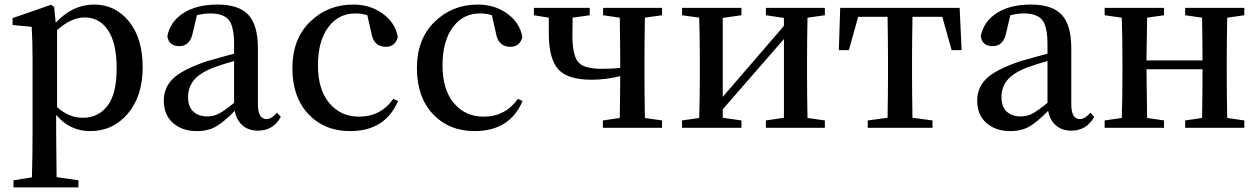

<svg xmlns="http://www.w3.org/2000/svg" viewBox="-20 -561 5527 843"><path d="M230.5 -428.7V-90.8Q282.2 -43.9 343.8 -43.9Q411.1 -43.9 451.7 -96.2Q492.2 -148.4 492.2 -260.7Q492.2 -371.1 454.6 -427.7Q417 -484.4 351.6 -484.4Q293 -484.4 230.5 -428.7ZM217.8 -530.3 224.6 -460.9Q297.9 -541 393.6 -541Q486.3 -541 546.4 -466.8Q606.4 -392.6 606.4 -265.6Q606.4 -138.7 541 -62Q475.6 14.6 376 14.6Q286.1 14.6 226.6 -56.6V23.4Q226.6 82 228.5 216.8L324.2 230.5V261.7H39.1V230.5L120.1 217.8Q123 118.2 123 24.4V-294.9Q123 -381.8 119.1 -443.4L35.2 -451.2V-481.4L204.1 -540Z M1007.8 -109.4V-293Q963.9 -281.2 916 -263.7Q854.5 -239.3 830.1 -207.5Q805.7 -175.8 805.7 -134.8Q805.7 -92.8 828.6 -71.3Q851.6 -49.8 890.6 -49.8Q917 -49.8 940.9 -62Q964.8 -74.2 1007.8 -109.4ZM1196.3 -66.4 1212.9 -47.9Q1179.7 12.7 1112.3 12.7Q1071.3 12.7 1044.9 -10.3Q1018.6 -33.2 1010.7 -74.2Q962.9 -25.4 928.2 -5.4Q893.6 14.6 843.8 14.6Q780.3 14.6 739.7 -21Q699.2 -56.6 699.2 -119.1Q699.2 -176.8 740.2 -216.3Q781.2 -255.9 887.7 -292Q987.3 -320.3 1007.8 -325.2V-366.2Q1007.8 -445.3 984.4 -473.6Q960.9 -502 903.3 -502Q875 -502 844.7 -494.1L827.1 -419.9Q815.4 -358.4 767.6 -358.4Q720.7 -358.4 714.8 -402.3Q727.5 -466.8 785.6 -503.9Q843.8 -541 935.5 -541Q1028.3 -541 1070.3 -496.1Q1112.3 -451.2 1112.3 -349.6V-103.5Q1112.3 -38.1 1150.4 -38.1Q1171.9 -38.1 1196.3 -66.4Z M1707 -127 1727.5 -117.2Q1670.9 14.6 1517.6 14.6Q1404.3 14.6 1334 -60.1Q1263.7 -134.8 1263.7 -261.7Q1263.7 -389.6 1341.3 -465.3Q1418.9 -541 1531.2 -541Q1605.5 -541 1660.6 -501Q1715.8 -460.9 1726.6 -398.4Q1715.8 -355.5 1673.8 -355.5Q1620.1 -355.5 1610.4 -417L1592.8 -494.1Q1569.3 -502 1540 -502Q1465.8 -502 1420.9 -440.9Q1376 -379.9 1376 -273.4Q1376 -168 1425.8 -108.4Q1475.6 -48.8 1556.6 -48.8Q1651.4 -48.8 1707 -127Z M2253.9 -127 2274.4 -117.2Q2217.8 14.6 2064.5 14.6Q1951.2 14.6 1880.9 -60.1Q1810.5 -134.8 1810.5 -261.7Q1810.5 -389.6 1888.2 -465.3Q1965.8 -541 2078.1 -541Q2152.3 -541 2207.5 -501Q2262.7 -460.9 2273.4 -398.4Q2262.7 -355.5 2220.7 -355.5Q2167 -355.5 2157.2 -417L2139.6 -494.1Q2116.2 -502 2086.9 -502Q2012.7 -502 1967.8 -440.9Q1922.9 -379.9 1922.9 -273.4Q1922.9 -168 1972.7 -108.4Q2022.5 -48.8 2103.5 -48.8Q2198.2 -48.8 2253.9 -127Z M2886.7 -494.1 2811.5 -483.4Q2809.6 -372.1 2809.6 -293.9V-232.4Q2809.6 -154.3 2811.5 -43L2886.7 -32.2V0H2627V-32.2L2701.2 -43Q2703.1 -150.4 2703.1 -226.6Q2638.7 -210.9 2578.1 -210.9Q2471.7 -210.9 2430.7 -257.3Q2389.6 -303.7 2389.6 -414.1V-483.4L2324.2 -494.1V-526.4H2569.3V-494.1L2494.1 -483.4Q2493.2 -458 2493.2 -407.2Q2493.2 -319.3 2518.1 -289.1Q2543 -258.8 2622.1 -258.8Q2665 -258.8 2703.1 -262.7V-293.9Q2703.1 -372.1 2701.2 -483.4L2627.9 -494.1V-526.4H2886.7Z M3601.6 -494.1 3525.4 -483.4Q3523.4 -372.1 3523.4 -293.9V-232.4Q3523.4 -154.3 3525.4 -43L3601.6 -32.2V0H3342.8V-32.2L3421.9 -43.9V-389.6L3153.3 -81.1V-43.9L3235.4 -32.2V0H2974.6V-32.2L3049.8 -43Q3052.7 -127 3052.7 -232.4V-293.9Q3052.7 -400.4 3049.8 -483.4L2974.6 -494.1V-526.4H3235.4V-494.1L3153.3 -482.4V-135.7L3421.9 -447.3V-482.4L3342.8 -494.1V-526.4H3601.6Z M4117.2 -487.3H3986.3Q3984.4 -376 3984.4 -293.9V-232.4Q3984.4 -155.3 3986.3 -43.9L4074.2 -32.2V0H3790V-32.2L3877 -43.9Q3878.9 -155.3 3878.9 -232.4V-293.9Q3878.9 -376 3877 -487.3H3748L3707 -340.8H3663.1L3668.9 -526.4H4193.4L4202.1 -340.8H4158.2Z M4579.1 -109.4V-293Q4535.2 -281.2 4487.3 -263.7Q4425.8 -239.3 4401.4 -207.5Q4377 -175.8 4377 -134.8Q4377 -92.8 4399.9 -71.3Q4422.9 -49.8 4461.9 -49.8Q4488.3 -49.8 4512.2 -62Q4536.1 -74.2 4579.1 -109.4ZM4767.6 -66.4 4784.2 -47.9Q4751 12.7 4683.6 12.7Q4642.6 12.7 4616.2 -10.3Q4589.8 -33.2 4582 -74.2Q4534.2 -25.4 4499.5 -5.4Q4464.8 14.6 4415 14.6Q4351.6 14.6 4311 -21Q4270.5 -56.6 4270.5 -119.1Q4270.5 -176.8 4311.5 -216.3Q4352.5 -255.9 4459 -292Q4558.6 -320.3 4579.1 -325.2V-366.2Q4579.1 -445.3 4555.7 -473.6Q4532.2 -502 4474.6 -502Q4446.3 -502 4416 -494.1L4398.4 -419.9Q4386.7 -358.4 4338.9 -358.4Q4292 -358.4 4286.1 -402.3Q4298.8 -466.8 4356.9 -503.9Q4415 -541 4506.8 -541Q4599.6 -541 4641.6 -496.1Q4683.6 -451.2 4683.6 -349.6V-103.5Q4683.6 -38.1 4721.7 -38.1Q4743.2 -38.1 4767.6 -66.4Z M5443.4 -494.1 5368.2 -483.4Q5366.2 -372.1 5366.2 -293.9V-232.4Q5366.2 -154.3 5368.2 -43L5443.4 -32.2V0H5183.6V-32.2L5257.8 -43Q5259.8 -154.3 5259.8 -256.8H5013.7Q5013.7 -210 5016.6 -43L5090.8 -32.2V0H4830.1V-32.2L4905.3 -43Q4908.2 -127 4908.2 -232.4V-293.9Q4908.2 -400.4 4905.3 -483.4L4830.1 -494.1V-526.4H5090.8V-494.1L5016.6 -483.4Q5013.7 -322.3 5013.7 -295.9H5259.8Q5259.8 -376 5257.8 -483.4L5183.6 -494.1V-526.4H5443.4Z"/></svg>

Font: GenYoMin TW TTF SemiBold
Style: Regular
Weight: 600
Version: Version 1.300